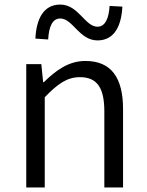

<svg xmlns="http://www.w3.org/2000/svg" viewBox="-20 -821 645 841"><path d="M95 0H176V-395C232 -453 273 -483 330 -483C405 -483 437 -437 437 -333V0H519V-343C519 -481 467 -554 354 -554C280 -554 224 -512 172 -461H169L161 -540H95ZM407 -644C483 -644 512 -711 516 -792L460 -795C457 -743 442 -704 407 -704C352 -704 324 -801 244 -801C168 -801 139 -734 135 -652L191 -648C194 -703 209 -740 244 -740C299 -740 327 -644 407 -644Z"/></svg>

Font: Source Han Sans JP Normal
Style: Regular
Weight: 350
Designer: Ryoko NISHIZUKA 西塚涼子 (kana, bopomofo & ideographs); Paul D. Hunt (Latin, Greek & Cyrillic); Sandoll Communications 산돌커뮤니
Foundry: Adobe
Version: Version 2.002;hotconv 1.0.116;makeotfexe 2.5.65601